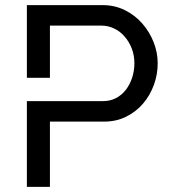

<svg xmlns="http://www.w3.org/2000/svg" viewBox="-20 -730 663 750"><path d="M596 -483Q596 -439 581 -398Q566 -357 538.5 -325Q511 -293 472.5 -274Q434 -255 387 -255H175V0H85V-335H382Q410 -335 432.5 -346.5Q455 -358 471 -378.5Q487 -399 496 -426Q505 -453 505 -483Q505 -514 494.5 -541Q484 -568 466 -588Q449 -608 425 -619Q402 -630 376 -630H175V-426H85V-710H381Q428 -710 467.5 -690.5Q507 -671 535.5 -638.5Q564 -606 580 -565.5Q596 -525 596 -483Z"/></svg>

Font: Raleway Medium Alt1
Style: Regular
Weight: 500
Designer: Matt McInerney, Pablo Impallari, Rodrigo Fuenzalida
Foundry: Matt McInerney, Pablo Impallari, Rodrigo Fuenzalida
Version: Version 3.000g; ttfautohint (v1.5) -l 8 -r 28 -G 28 -x 14 -D